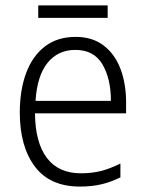

<svg xmlns="http://www.w3.org/2000/svg" viewBox="-20 -678 536 708"><path d="M259 -542Q321 -542 362.5 -510Q404 -478 424.5 -423.5Q445 -369 445 -300V-260H109Q110 -152 153 -95.5Q196 -39 278 -39Q319 -39 352.5 -47.5Q386 -56 424 -75V-24Q390 -7 354.5 1.5Q319 10 275 10Q164 10 108.5 -64Q53 -138 53 -263Q53 -346 76.5 -409Q100 -472 146 -507Q192 -542 259 -542ZM258 -494Q194 -494 155.5 -446.5Q117 -399 111 -306H389Q389 -388 357.5 -441Q326 -494 258 -494ZM377 -658V-612H121V-658Z"/></svg>

Font: Noto Sans Khmer UI SemiCondensed Light
Style: Regular
Weight: 300
Width: 4
Designer: Danh Hong and the Monotype Design Team
Foundry: Monotype Imaging Inc.
Version: Version 2.002; ttfautohint (v1.8.4.7-5d5b)